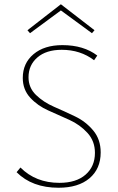

<svg xmlns="http://www.w3.org/2000/svg" viewBox="-20 -875 556 902"><path d="M266 -826 121 -719 109 -733 266 -855 424 -733 412 -719ZM114 -512Q114 -463 149 -429Q184 -395 233.5 -373.5Q283 -352 333 -328Q383 -304 418 -262Q453 -220 453 -159Q453 -82 400.5 -37.5Q348 7 255 7Q131 7 58 -66L76 -88Q148 -16 259 -16Q338 -16 382 -54.5Q426 -93 426 -157Q426 -212 391 -250.5Q356 -289 306.5 -311.5Q257 -334 207 -356Q157 -378 122 -416Q87 -454 87 -509Q87 -578 137.5 -620.5Q188 -663 273 -663Q373 -663 437 -614L422 -592Q358 -641 270 -641Q197 -641 155.5 -605Q114 -569 114 -512Z"/></svg>

Font: EauTestInfant Extralight
Style: Regular
Weight: 250
Designer: Christian Thalmann (Catharsis Fonts)
Version: Version 0.001;PS 000.001;hotconv 1.0.88;makeotf.lib2.5.64775